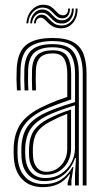

<svg xmlns="http://www.w3.org/2000/svg" viewBox="-20 -764 429 791"><path d="M320.8 0V-460.8Q320.8 -526.2 294.6 -560.5Q268.5 -594.8 196.8 -594.8Q135 -594.8 101.2 -570.1Q67.5 -545.5 64.8 -479.5Q63.8 -456.5 63.9 -435.2Q64 -414 65.5 -391.5H49.8Q48.2 -416.5 48 -437Q47.8 -457.5 48.8 -480Q51.8 -548 86.5 -577.8Q121.2 -607.5 196.8 -607.5Q251.8 -607.5 282.1 -590.2Q312.5 -573 324.5 -540.1Q336.5 -507.2 336.5 -460.8V0ZM166.8 -30.5Q204.8 -30.5 232.1 -48.5Q259.5 -66.5 274.1 -94.4Q288.8 -122.2 288.8 -151.8V-330Q257.8 -320.5 226.1 -309Q194.5 -297.5 172.8 -286.8Q129.8 -265.2 108.4 -236Q87 -206.8 84 -157.5Q83.2 -144.8 83.5 -135Q83.8 -125.2 84.8 -113.5Q88.5 -74.8 109.6 -52.6Q130.8 -30.5 166.8 -30.5ZM169.5 -44Q138.8 -44 120.9 -63.5Q103 -83 100.2 -115.5Q99.5 -124.8 99.4 -135Q99.2 -145.2 99.8 -155.8Q102 -202.5 121.6 -228.8Q141.2 -255 178.5 -274.2Q202.8 -286.5 225 -295.6Q247.2 -304.8 272.8 -312.5V-150.8Q272.8 -123.2 260.2 -98.9Q247.8 -74.5 224.6 -59.2Q201.5 -44 169.5 -44ZM171 -56.2Q196.2 -56.2 215.6 -69.1Q235 -82 246 -103.4Q257 -124.8 257 -149.5V-295Q238.5 -288 221.2 -280.1Q204 -272.2 185 -262.2Q148.5 -243 132.8 -219Q117 -195 115.5 -155Q115.2 -145.2 115.4 -135.5Q115.5 -125.8 116.2 -116.8Q118.2 -90 132.5 -73.1Q146.8 -56.2 171 -56.2ZM156 7Q105 7 73.4 -23.5Q41.8 -54 37.2 -110.5Q36.2 -123.5 36.1 -135.6Q36 -147.8 36.5 -161.2Q39.8 -218.5 66.9 -256.5Q94 -294.5 154.8 -323.8Q169.5 -331 184.6 -337.5Q199.8 -344 217.5 -350.8Q235.2 -357.5 257.2 -364.8V-460.8Q257.2 -499 244.5 -521.5Q231.8 -544 196.8 -544Q162 -544 145.6 -527.1Q129.2 -510.2 127.8 -475.2Q127.2 -462 127.2 -438.9Q127.2 -415.8 128.2 -391.5H112.5Q111.5 -414 111.5 -437.4Q111.5 -460.8 112 -476Q113.8 -519.8 134.9 -538.2Q156 -556.8 196.8 -556.8Q242.2 -556.8 257.8 -530.5Q273.2 -504.2 273.2 -460.8V-354Q242 -343.8 212.2 -332.6Q182.5 -321.5 160.8 -311.5Q108.2 -286.8 81.4 -250.6Q54.5 -214.5 52.5 -160.2Q52 -148 52 -136.1Q52 -124.2 53 -111.8Q57 -62 84.8 -33.8Q112.5 -5.5 159.5 -5.5Q203.8 -5.5 232.2 -24.5Q260.8 -43.5 279 -76H282.5L274.2 -21.2V0H258.8L258.5 -10.2L269 -45.8H265.8Q245.8 -18 219 -5.5Q192.2 7 156 7ZM289 0V-44.8L293 -112.5H289.2Q274.2 -69.5 242.2 -43.8Q210.2 -18 162.8 -18Q122.8 -18 97.6 -43Q72.5 -68 68.8 -112.5Q68 -124.8 67.9 -135.6Q67.8 -146.5 68.2 -159.2Q70.8 -211.5 93.9 -243.5Q117 -275.5 167 -299.2Q181.8 -306.2 202 -314.1Q222.2 -322 244.8 -329.6Q267.2 -337.2 289.2 -343.5V-460.8Q289.2 -510.8 270.5 -540Q251.8 -569.2 196.8 -569.2Q147 -569.2 122.5 -548Q98 -526.8 96 -476.5Q95.5 -461.5 95.5 -438.2Q95.5 -415 97 -391.5H81.2Q80 -413.5 79.8 -437Q79.5 -460.5 80.2 -476.8Q82.5 -532.5 109.9 -557.4Q137.2 -582.2 196.8 -582.2Q259 -582.2 281.9 -550.9Q304.8 -519.5 304.8 -460.8V0ZM88.8 -668Q91.5 -704 113.8 -725.6Q136 -747.2 165.8 -744Q180.8 -742.5 190.1 -736.1Q199.5 -729.8 206.6 -721.9Q213.8 -714 220.6 -708Q227.5 -702 237 -701.2Q248.5 -700 254.8 -707.6Q261 -715.2 260.8 -728.8H268.2Q268.5 -710 259.9 -698.9Q251.2 -687.8 235 -688.5Q223.2 -689.2 215.4 -695.2Q207.5 -701.2 200.6 -709Q193.8 -716.8 185.2 -723.4Q176.8 -730 163.5 -732Q138.5 -735.8 118.6 -717.2Q98.8 -698.8 96.5 -668ZM104.2 -668Q106.5 -695.5 122.6 -711.5Q138.8 -727.5 159.8 -724.5Q172 -723 180.4 -716.4Q188.8 -709.8 195.8 -701.9Q202.8 -694 211 -687.8Q219.2 -681.5 232 -680.5Q251.5 -679 263.9 -692.4Q276.2 -705.8 276.2 -728.8H283.8Q284.2 -700 269.4 -682.6Q254.5 -665.2 230.2 -667.2Q216.2 -668.2 207.1 -674.5Q198 -680.8 190.9 -688.8Q183.8 -696.8 176 -703.2Q168.2 -709.8 157.5 -711.2Q140.2 -713.5 126.9 -701.1Q113.5 -688.8 112 -668ZM119.8 -668Q121.2 -685.5 131.6 -695.5Q142 -705.5 155.5 -703.5Q165 -702 172.2 -695.6Q179.5 -689.2 186.8 -681.2Q194 -673.2 203.6 -667Q213.2 -660.8 227.8 -659.5Q255 -656.5 273.6 -676.1Q292.2 -695.8 291.5 -728.8H299.5Q299.8 -690.8 279 -668Q258.2 -645.2 225.2 -647.5Q209.2 -648.8 198.4 -654.8Q187.5 -660.8 179.6 -668.4Q171.8 -676 165.5 -682.4Q159.2 -688.8 152.8 -690.5Q144.5 -693 136.2 -687Q128 -681 127.5 -668Z"/></svg>

Font: Big Shoulders Inline Text Thin
Style: Regular
Weight: 400
Version: Version 2.002